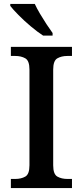

<svg xmlns="http://www.w3.org/2000/svg" viewBox="-20 -951 418 971"><path d="M35 0V-46H57Q87 -46 108 -58Q129 -70 129 -115V-599Q129 -644 108 -656Q87 -668 57 -668H35V-714H344V-668H321Q291 -668 270 -656Q249 -644 249 -599V-115Q249 -70 270 -58Q291 -46 321 -46H344V0ZM198 -771Q170 -789 136 -817.5Q102 -846 73.5 -875Q45 -904 32 -921V-931H156Q166 -909 182 -882Q198 -855 215 -829Q232 -803 246 -784V-771Z"/></svg>

Font: Noto Serif Tibetan Medium
Style: Regular
Weight: 500
Designer: Monotype Design Team
Foundry: Monotype Imaging Inc.
Version: Version 2.103; ttfautohint (v1.8.4.7-5d5b)